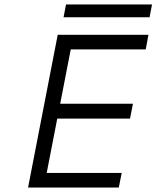

<svg xmlns="http://www.w3.org/2000/svg" viewBox="-20 -835 697 855"><path d="M105 0 237 -680H641L629 -615H295L248 -373H572L559 -307H235L188 -65H522L509 0ZM263 -758 274 -815H657L646 -758Z"/></svg>

Font: Teachers
Style: Italic
Weight: 400
Italic angle: -11°
Designer: Alfredo Marco Pradil, Chank Diesel
Version: Version 1.001